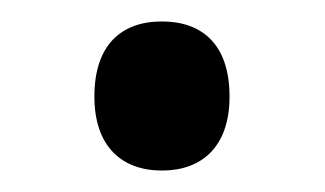

<svg xmlns="http://www.w3.org/2000/svg" viewBox="-20 -150 303 179"><path d="M68 -60C68 -14 93 9 131 9C168 9 194 -13 194 -60C194 -109 168 -130 131 -130C92 -130 68 -107 68 -60Z"/></svg>

Font: Noto Sans Sinhala UI Condensed Medium
Style: Regular
Weight: 500
Width: 3
Designer: Jelle Bosma - Monotype Design Team
Foundry: Monotype Imaging Inc.
Version: Version 2.006